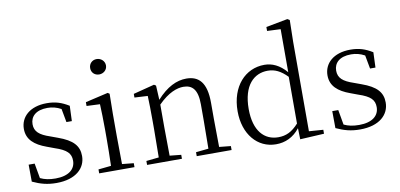

<svg xmlns="http://www.w3.org/2000/svg" viewBox="-75 -1040 2690 1291"><g transform="rotate(-10 1270.5 -394.0)"><path d="M219 14C352 14 419 -53 419 -135C419 -204 381 -248 280 -284L231 -302C159 -326 128 -353 128 -403C128 -456 167 -494 245 -494C277 -494 307 -487 338 -470L355 -378H392L396 -482C347 -512 305 -526 246 -526C130 -526 65 -463 65 -382C65 -309 115 -267 195 -238L246 -219C328 -192 354 -164 354 -115C354 -57 308 -17 218 -17C175 -17 143 -24 114 -38L96 -140H55L56 -24C110 1 156 14 219 14Z M628 -655C657 -655 683 -676 683 -707C683 -738 657 -760 628 -760C598 -760 575 -738 575 -707C575 -676 598 -655 628 -655ZM598 0H753V-27L674 -35L672 -227V-378L674 -515L662 -523L507 -487V-461L598 -457C600 -407 602 -352 602 -285V-227C602 -173 601 -91 599 -36L512 -27V0Z M1263 0H1416V-27L1337 -35L1335 -227V-338C1335 -474 1285 -526 1199 -526C1133 -526 1065 -494 996 -417L991 -515L978 -523L834 -486V-461L924 -456C926 -406 927 -353 927 -285V-227L925 -36L839 -27V0H1077V-27L999 -35L997 -227V-384C1067 -455 1127 -475 1170 -475C1230 -475 1266 -440 1266 -339V-227L1264 -36L1178 -27V0Z M1883 9 2047 0V-27L1950 -34V-643L1953 -793L1938 -802L1790 -774V-747L1882 -743V-449C1835 -504 1784 -526 1732 -526C1602 -526 1501 -420 1501 -249C1501 -93 1591 14 1718 14C1781 14 1837 -11 1881 -67ZM1880 -99C1835 -49 1794 -30 1741 -30C1647 -30 1577 -100 1577 -251C1577 -414 1654 -483 1747 -483C1795 -483 1835 -464 1880 -418Z M2292 14C2425 14 2492 -53 2492 -135C2492 -204 2454 -248 2353 -284L2304 -302C2232 -326 2201 -353 2201 -403C2201 -456 2240 -494 2318 -494C2350 -494 2380 -487 2411 -470L2428 -378H2465L2469 -482C2420 -512 2378 -526 2319 -526C2203 -526 2138 -463 2138 -382C2138 -309 2188 -267 2268 -238L2319 -219C2401 -192 2427 -164 2427 -115C2427 -57 2381 -17 2291 -17C2248 -17 2216 -24 2187 -38L2169 -140H2128L2129 -24C2183 1 2229 14 2292 14Z"/></g></svg>

Font: Noto Serif JP Light
Style: Regular
Weight: 300
Designer: Ryoko NISHIZUKA 西塚涼子 (kana & ideographs); Frank Grießhammer (Latin, Greek & Cyrillic); Wenlong ZHANG 张文龙 (bopomofo); San
Foundry: Adobe
Version: Version 2.001;hotconv 1.1.0;makeotfexe 2.6.0